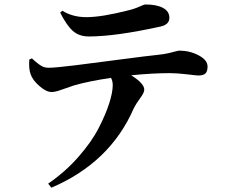

<svg xmlns="http://www.w3.org/2000/svg" viewBox="-20 -789 1040 874"><path d="M253.9 -731.4 263.7 -740.2Q310.5 -710.9 373 -710.9Q443.4 -710.9 565.4 -742.2Q585.9 -747.1 603 -753.9Q620.1 -760.7 628.4 -764.6Q636.7 -768.6 642.6 -768.6Q693.4 -768.6 722.2 -752.9Q751 -737.3 751 -708Q751 -676.8 710 -668Q504.9 -623 384.8 -623Q339.8 -623 311.5 -648.4Q283.2 -673.8 253.9 -731.4ZM113.3 -517.6 125 -523.4Q161.1 -490.2 177.7 -484.4Q188.5 -480.5 200.2 -480.5Q230.5 -480.5 321.8 -491.7Q413.1 -502.9 530.3 -518.6Q647.5 -534.2 696.3 -539.1Q726.6 -542 749 -547.4Q771.5 -552.7 781.7 -555.7Q792 -558.6 794.9 -558.6Q843.8 -558.6 884.3 -537.1Q924.8 -515.6 924.8 -486.3Q924.8 -462.9 914.6 -454.1Q904.3 -445.3 882.8 -445.3Q876 -445.3 830.6 -450.7Q785.2 -456.1 752.9 -456.1Q674.8 -456.1 577.1 -446.3Q636.7 -409.2 636.7 -380.9Q636.7 -367.2 618.2 -342.3Q599.6 -317.4 588.9 -295.9Q481.4 -48.8 213.9 65.4L199.2 46.9Q276.4 -5.9 336.4 -74.2Q396.5 -142.6 428.7 -205.1Q460.9 -267.6 477.1 -318.4Q493.2 -369.1 493.2 -401.4Q493.2 -419.9 485.4 -434.6Q379.9 -418.9 314.5 -399.4Q304.7 -396.5 282.2 -388.2Q259.8 -379.9 243.7 -375Q227.5 -370.1 214.8 -370.1Q190.4 -370.1 159.2 -397.5Q127.9 -424.8 119.1 -452.1Q110.4 -475.6 113.3 -517.6Z"/></svg>

Font: GenYoMin TW TTF Bold
Style: Regular
Weight: 700
Version: Version 1.300